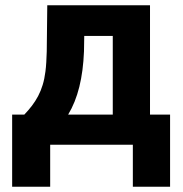

<svg xmlns="http://www.w3.org/2000/svg" viewBox="-20 -548 692 727"><path d="M26 -114V159H170V0H483V159H624V-114H548V-528H159L157 -353C156 -324 155 -299 152 -277C143 -203 114 -158 72 -114ZM238 -114C275 -175 294 -254 298 -353L299 -412H407V-114Z"/></svg>

Font: Asimov Pro
Style: Bd
Weight: 700
Designer: Google
Version: Version 2.000980; 2014